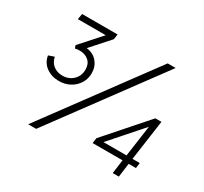

<svg xmlns="http://www.w3.org/2000/svg" viewBox="-151 -957 1239 1168"><g transform="rotate(30 468.5 -372.5)"><path d="M196 -321Q144 -321 106.5 -348Q69 -375 61 -423L101 -437Q108 -401 134 -380.5Q160 -360 198 -360Q242 -360 272 -388.5Q302 -417 302 -462Q302 -502 277 -523.5Q252 -545 214 -545Q207 -545 198 -544Q189 -543 182 -541L175 -561L304 -705H108L115 -745H364L359 -709L243 -579Q290 -574 318 -541Q346 -508 346 -462Q346 -422 326 -390Q306 -358 272 -339.5Q238 -321 196 -321ZM166 0 716 -745H772L222 0ZM760 0 773 -97H563L568 -134L818 -418H861L821 -135H872L867 -97H816L803 0ZM779 -135 810 -354 617 -135Z"/></g></svg>

Font: Plus Jakarta Sans ExtraLight
Style: Italic
Weight: 200
Italic angle: -8°
Designer: Gumpita Rahayu
Foundry: Tokotype
Version: Version 2.071; ttfautohint (v1.8.4.7-5d5b);gftools[0.9.29]